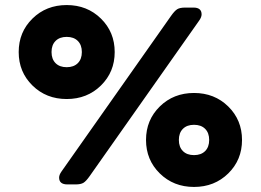

<svg xmlns="http://www.w3.org/2000/svg" viewBox="-20 -730 1032 760"><path d="M379.5 -391.5Q325 -338 244 -338Q163 -338 108.5 -391.5Q54 -445 54 -524Q54 -603 108.5 -656.5Q163 -710 244 -710Q325 -710 379.5 -656.5Q434 -603 434 -524Q434 -445 379.5 -391.5ZM247 0Q214 0 214 -27Q214 -38 224 -52L657 -667Q671 -687 681.5 -693.5Q692 -700 713 -700H746Q778 -700 778 -673Q778 -662 768 -648L335 -33Q321 -13 310.5 -6.5Q300 0 279 0ZM200 -480Q216 -464 244 -464Q272 -464 288 -480Q304 -496 304 -524Q304 -552 288 -568Q272 -584 244 -584Q216 -584 200 -568Q184 -552 184 -524Q184 -496 200 -480ZM883.5 -43.5Q829 10 748 10Q667 10 612.5 -43.5Q558 -97 558 -176Q558 -255 612.5 -308.5Q667 -362 748 -362Q829 -362 883.5 -308.5Q938 -255 938 -176Q938 -97 883.5 -43.5ZM704 -132Q720 -116 748 -116Q776 -116 792 -132Q808 -148 808 -176Q808 -204 792 -220Q776 -236 748 -236Q720 -236 704 -220Q688 -204 688 -176Q688 -148 704 -132Z"/></svg>

Font: Solway ExtraBold
Style: Regular
Weight: 800
Designer: Mariya V. Pigoulevskaya
Foundry: The Northern Block Ltd.
Version: Version 1.000;hotconv 1.0.109;makeotfexe 2.5.65596